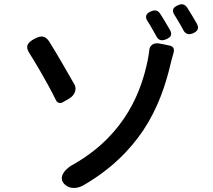

<svg xmlns="http://www.w3.org/2000/svg" viewBox="-20 -862 1020 918"><path d="M665 -239C736 -346 772 -457 795 -554C798 -565 803 -588 810 -610C815 -629 808 -641 791 -644L758 -651L741 -654C715 -659 696 -645 694 -624C692 -606 689 -586 685 -568C658 -441 589 -226 338 -80C291 -57 252 -12 292 22C315 42 348 40 375 26C510 -51 601 -144 665 -239ZM174 -519C201 -473 227 -425 248 -382C254 -370 267 -366 280 -373L308 -389L311 -391C339 -407 347 -437 337 -456C303 -516 253 -603 215 -664C196 -692 176 -693 146 -677C111 -659 99 -640 121 -607C137 -581 156 -551 174 -519ZM772 -754C763 -769 755 -783 746 -796C735 -813 721 -816 703 -808C678 -798 671 -783 686 -760C693 -750 699 -739 706 -727C713 -715 720 -702 727 -690C737 -669 752 -665 774 -674C797 -684 805 -696 793 -718C786 -730 779 -742 772 -754ZM900 -785C891 -800 882 -814 874 -827C862 -843 849 -845 831 -837C805 -826 800 -811 816 -788C822 -778 828 -768 834 -758C842 -745 849 -732 856 -719C866 -699 882 -694 903 -703C926 -713 933 -727 921 -749C914 -761 907 -773 900 -785Z"/></svg>

Font: GenSenRounded2 TW M
Style: Regular
Weight: 500
Version: Version 2.100;PS 2.1;hotconv 16.6.51;makeotf.lib2.5.65220 DE